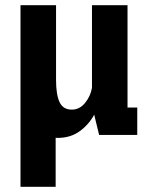

<svg xmlns="http://www.w3.org/2000/svg" viewBox="-20 -520 590 740"><path d="M202 11.5Q198 11.5 194.5 11V200H59V-500H196V-212Q196 -155.5 209.5 -126.5Q223 -97.5 256.5 -97.5Q287 -97.5 308 -123.5Q329 -149.5 334.5 -181.5V-500H471.5V-105.5H509V0H362L343 -78Q323 -40.5 287.5 -14.5Q252 11.5 202 11.5Z"/></svg>

Font: Trispace SemiCondensed SemiBold
Style: Regular
Weight: 600
Width: 4
Designer: Tyler Finck
Foundry: Etcetera Type Company
Version: Version 1.210; ttfautohint (v1.8.3)